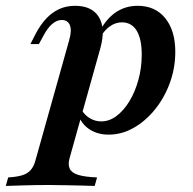

<svg xmlns="http://www.w3.org/2000/svg" viewBox="-94 -448 657 655"><path d="M-74.2 186.3 -66.1 157.3Q-37.1 155.6 -18.5 150Q0 144.4 10.9 131.9Q21.8 119.4 27.4 97.6L141.9 -310.5Q151.6 -344.4 144.4 -362.1Q137.1 -379.8 116.9 -379.8Q100 -379.8 84.3 -366.5Q68.5 -353.2 54 -325.8L38.7 -297.6H9.7L27.4 -332.3Q43.5 -362.9 63.3 -384.3Q83.1 -405.6 107.7 -416.9Q132.3 -428.2 162.1 -428.2Q220.2 -428.2 243.5 -389.5Q266.9 -350.8 248.4 -283.9L143.5 91.1Q137.1 113.7 144 127.8Q150.8 141.9 173.4 148.8Q196 155.6 237.1 157.3L229 186.3Q212.1 185.5 186.7 185.1Q161.3 184.7 132.3 183.9Q103.2 183.1 73.4 183.1Q30.6 183.1 -9.7 184.3Q-50 185.5 -74.2 186.3ZM276.6 11.3Q241.1 11.3 214.5 -4.8Q187.9 -21 175.8 -49.2L184.7 -72.6Q195.2 -54.8 212.9 -44.4Q230.6 -33.9 251.6 -33.9Q279 -33.9 303.6 -52.4Q328.2 -71 347.6 -102.8Q366.9 -134.7 378.2 -175.8Q389.5 -216.9 389.5 -261.3Q389.5 -315.3 372.2 -343.5Q354.8 -371.8 321.8 -371.8Q300.8 -371.8 281.9 -358.9Q262.9 -346 247.6 -320.2L241.1 -331.5Q263.7 -379 297.6 -403.6Q331.5 -428.2 375.8 -428.2Q435.5 -428.2 469.8 -385.9Q504 -343.5 504 -271Q504 -216.1 485.5 -165.3Q466.9 -114.5 434.7 -74.6Q402.4 -34.7 361.7 -11.7Q321 11.3 276.6 11.3Z"/></svg>

Font: Playfair 5pt SemiExpanded Light
Style: Bold Italic
Weight: 700
Italic angle: -15.6°
Version: Version 2.001;gftools[0.9.30]